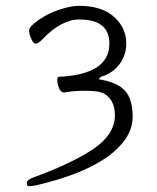

<svg xmlns="http://www.w3.org/2000/svg" viewBox="-20 -500 540 660"><path d="M200 -182Q189 -182 183 -197Q177 -212 177 -224Q177 -236 182 -236Q356 -244 356 -350Q356 -433 253 -433Q190 -433 125 -364Q111 -350 102 -350Q95 -350 87.5 -366.5Q80 -383 80 -395Q80 -409 113.5 -432Q147 -455 186 -467.5Q225 -480 252 -480Q329 -480 371.5 -442.5Q414 -405 414 -351Q414 -310 390.5 -279Q367 -248 327 -236L319 -228L328 -226Q397 -214 420 -174Q436 -145 436 -99Q436 -52 403 -11Q327 85 104 137Q90 140 79 140Q72 140 72 130Q72 118 97 109Q205 70 279 26Q375 -30 375 -103Q375 -160 334 -180Q316 -188 274 -188Q232 -188 200 -182Z"/></svg>

Font: Moon Stars Kai HW Light
Style: Regular
Weight: 300
Designer: GuiWonder
Version: Version 1.101